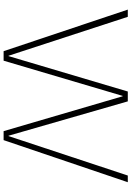

<svg xmlns="http://www.w3.org/2000/svg" viewBox="152 -892 745 1090"><g transform="rotate(90 525.0 -347.5)"><path d="M271 5 35 -700H76L297 -23H299L500 -700H556L751 -23H753L977 -700H1015L776 5H725L527 -671H525L325 5Z"/></g></svg>

Font: REM Medium Thin
Style: Regular
Weight: 250
Version: Version 1.005;gftools[0.9.28]